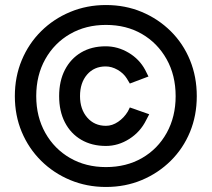

<svg xmlns="http://www.w3.org/2000/svg" viewBox="-20 -732 842 763"><path d="M401 11Q325 11 259 -16.5Q193 -44 143.5 -93Q94 -142 66.5 -207.5Q39 -273 39 -350Q39 -427 66.5 -493Q94 -559 143.5 -608Q193 -657 259 -684.5Q325 -712 401 -712Q478 -712 543.5 -684.5Q609 -657 658.5 -608Q708 -559 735 -493Q762 -427 762 -350Q762 -273 735 -207.5Q708 -142 658.5 -93Q609 -44 543.5 -16.5Q478 11 401 11ZM401 -152Q345 -152 303 -176.5Q261 -201 238 -245.5Q215 -290 215 -350Q215 -410 238 -454.5Q261 -499 302.5 -523.5Q344 -548 400 -548Q448 -548 491 -522.5Q534 -497 557 -454L570 -428L496 -400L484 -420Q471 -441 447.5 -454.5Q424 -468 400 -468Q354 -468 326 -435.5Q298 -403 298 -350Q298 -298 326.5 -265Q355 -232 401 -232Q426 -232 449.5 -248Q473 -264 488 -289L496 -305L573 -278L561 -255Q538 -208 494 -180Q450 -152 401 -152ZM401 -68Q482 -68 544.5 -104Q607 -140 642.5 -204Q678 -268 678 -350Q678 -433 642 -497Q606 -561 544 -597Q482 -633 401 -633Q321 -633 258.5 -597Q196 -561 160 -497Q124 -433 124 -350Q124 -268 160 -204Q196 -140 258.5 -104Q321 -68 401 -68Z"/></svg>

Font: Figtree Light SemiBold
Style: Regular
Weight: 600
Version: Version 2.002